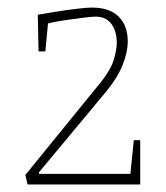

<svg xmlns="http://www.w3.org/2000/svg" viewBox="-20 -488 438 508"><path d="M53 0 47 -25 248 -272Q274 -305 281.5 -331.5Q289 -358 289 -374Q289 -406 274.5 -425Q260 -444 233 -444Q224 -444 199.5 -441Q175 -438 148.5 -434Q122 -430 107 -426L100 -352H82L80 -449Q96 -452 124.5 -456.5Q153 -461 181 -464.5Q209 -468 223 -468Q270 -468 294 -444Q318 -420 318 -379Q318 -351 305 -317.5Q292 -284 262 -247L83 -32V-28H325L334 -117H351V0Z"/></svg>

Font: Grenze Gotisch Thin
Style: Regular
Weight: 100
Designer: Renata Polastri
Foundry: Omnibus-Type
Version: Version 1.001